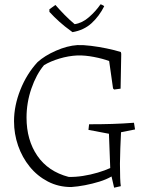

<svg xmlns="http://www.w3.org/2000/svg" viewBox="-20 -858 696 890"><path d="M509 12 497 -40Q473 -26 440.5 -16Q408 -6 374 0.5Q340 7 310 9Q251 9 202 -16.5Q153 -42 118 -85Q83 -128 64 -182.5Q45 -237 45 -296Q45 -368 74.5 -442Q104 -516 154 -570Q187 -600 239.5 -623Q292 -646 339 -649Q366 -650 402 -645.5Q438 -641 474.5 -633.5Q511 -626 540 -617L542 -609L539 -447L509 -443L504 -448L486 -575Q457 -586 415.5 -594Q374 -602 339 -601Q297 -599 255.5 -586.5Q214 -574 184 -556Q148 -513 125.5 -447.5Q103 -382 103 -313Q103 -209 153 -136Q203 -63 298 -38Q329 -37 364.5 -42.5Q400 -48 433.5 -58Q467 -68 491 -79L485 -238L390 -256L393 -282Q451 -282 500 -283.5Q549 -285 601 -289L606 -258L541 -245Q537 -170 536 -99Q536 -60 537 -33.5Q538 -7 540 5ZM316 -709 308 -715Q280 -735 255 -757.5Q230 -780 209 -803V-815L237 -835Q255 -814 279 -789.5Q303 -765 326 -746Q361 -751 392.5 -778.5Q424 -806 446 -838Q448 -838 455 -834.5Q462 -831 463 -829Q440 -783 404.5 -750.5Q369 -718 316 -709Z"/></svg>

Font: Labrada Light
Style: Regular
Weight: 300
Designer: Mercedes Jáuregui
Foundry: Omnibus-Type Team
Version: Version 1.000; ttfautohint (v1.8.4.7-5d5b)